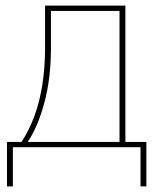

<svg xmlns="http://www.w3.org/2000/svg" viewBox="-20 -526 588 686"><path d="M5 140V-19H57Q84 -60 103 -111.5Q122 -163 131.5 -224.5Q141 -286 141 -355V-506H428V-19H503V140H482V0H26V140ZM79 -19H407V-487H162V-355Q162 -246 138.5 -159Q115 -72 79 -19Z"/></svg>

Font: IBM Plex Sans Thin
Style: Regular
Weight: 250
Designer: Mike Abbink, Paul van der Laan, Pieter van Rosmalen
Foundry: Bold Monday
Version: Version 3.201